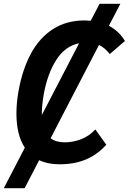

<svg xmlns="http://www.w3.org/2000/svg" viewBox="-43 -842 674 1005"><path d="M162 -3.5 86 143H-23L87 -69Q43 -135.5 43 -247.5Q43 -304 54 -365.5Q74 -477.5 118.2 -560.2Q162.5 -643 233.2 -689Q304 -735 399.5 -735Q416.5 -735 432 -733.5L478 -822H587L527 -707Q580.5 -679 611 -627.5L531.5 -559Q505.5 -592.5 475 -606.5L222 -118.5Q249.5 -97 296 -97Q340 -97 382.2 -113.5Q424.5 -130 456 -164.5L513.5 -84.5Q466 -32 406.2 -7Q346.5 18 268 18Q207.5 18 162 -3.5ZM371 -615.5Q298 -601 251.8 -528.8Q205.5 -456.5 186 -348.5Q175.5 -288 176 -240Z"/></svg>

Font: JuliaMono BoldItalic
Style: Regular
Weight: 700
Italic angle: -9°
Monospace: yes
Designer: cormullion
Foundry: corm
Version: Version 0.049; ttfautohint (v1.8.4)